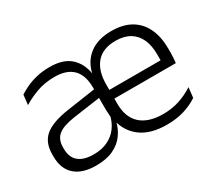

<svg xmlns="http://www.w3.org/2000/svg" viewBox="-101 -694 1006 898"><g transform="rotate(-30 402.0 -245.0)"><path d="M577 10.5Q489.5 10.5 438 -27.5Q386.5 -65.5 372 -132L366 -145Q364 -167 363.2 -188.8Q362.5 -210.5 363 -233V-313Q363 -379.5 330 -413Q297 -446.5 231 -446.5Q177.5 -446.5 134.2 -430.5Q91 -414.5 58.5 -394L64.5 -447.5Q82 -459 106.8 -470.8Q131.5 -482.5 163.5 -490.2Q195.5 -498 234.5 -498Q306.5 -498 345 -464Q383.5 -430 393 -371H392.5Q405.5 -431 450.5 -465.2Q495.5 -499.5 568.5 -499.5Q631 -499.5 673.2 -475Q715.5 -450.5 737.2 -404.5Q759 -358.5 759 -294V-276.5Q759 -262 758 -247.5Q757 -233 755.5 -218.5H699.5Q700 -240.5 700.2 -260Q700.5 -279.5 700.5 -296.5Q700.5 -345.5 684.8 -379.8Q669 -414 638.5 -432Q608 -450 562.5 -450Q493.5 -450 458.5 -409.2Q423.5 -368.5 423.5 -293.5V-244V-236.5V-190.5Q423.5 -156 433.2 -128.5Q443 -101 463.2 -81.5Q483.5 -62 514.2 -51.8Q545 -41.5 586 -41.5Q633.5 -41.5 674 -54.8Q714.5 -68 750.5 -91.5L744.5 -37Q713 -15.5 670.8 -2.5Q628.5 10.5 577 10.5ZM194.5 10.5Q120 10.5 80.8 -24.8Q41.5 -60 41.5 -125V-138Q41.5 -202.5 81.5 -235.2Q121.5 -268 210 -281L373 -305L376 -259L217.5 -236.5Q155.5 -227.5 128.5 -205.8Q101.5 -184 101.5 -141.5V-132.5Q101.5 -87.5 129 -64Q156.5 -40.5 210 -40.5Q255.5 -40.5 288 -56.8Q320.5 -73 340.5 -100.8Q360.5 -128.5 367.5 -163L389 -121.5H377.5Q369 -85 347 -55Q325 -25 287.5 -7.2Q250 10.5 194.5 10.5ZM394.5 -218.5V-265.5H741.5V-218.5Z"/></g></svg>

Font: Anek Telugu Light
Style: Regular
Weight: 300
Version: Version 1.003